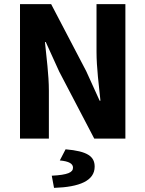

<svg xmlns="http://www.w3.org/2000/svg" viewBox="-20 -672 705 931"><path d="M77 -652V0H217V-232C217 -309 205 -396 198 -468H202L267 -325L437 0H588V-652H448V-421C448 -344 460 -253 467 -184H463L398 -327L228 -652ZM231 180 242 239C367 235 439 204 439 136C439 87 405 61 298 52L270 106C315 110 334 122 334 141C334 164 309 176 231 180Z"/></svg>

Font: Cambridge Sans Bold
Style: Regular
Weight: 700
Version: Version 2.020;PS 002.020;hotconv 1.0.88;makeotf.lib2.5.64775